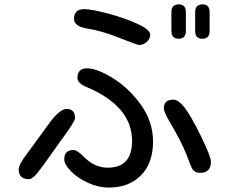

<svg xmlns="http://www.w3.org/2000/svg" viewBox="-20 -804 1040 868"><path d="M270.5 -84Q270.5 -126 312.5 -126Q328.1 -126 356.4 -97.7Q406.2 -45.9 466.8 -45.9Q577.1 -45.9 577.1 -167Q577.1 -324.2 370.1 -411.1Q330.1 -427.7 330.1 -452.1Q330.1 -495.1 374 -495.1Q418 -495.1 490.2 -450.7Q562.5 -406.2 617.2 -330.1Q671.9 -253.9 671.9 -164.1Q671.9 -66.4 617.2 -11.2Q562.5 43.9 472.7 43.9Q424.8 43.9 377.9 22.5Q331.1 1 300.8 -29.8Q270.5 -60.5 270.5 -84ZM101.6 -108.4 210 -256.8Q252.9 -311.5 281.2 -311.5Q319.3 -311.5 319.3 -269.5Q319.3 -254.9 254.9 -168Q230.5 -134.8 207 -100.6Q168.9 -45.9 147.5 -20Q126 5.9 110.4 5.9Q64.5 5.9 64.5 -39.1Q64.5 -59.6 101.6 -108.4ZM361.3 -762.7Q392.6 -762.7 466.8 -743.2Q541 -723.6 600.1 -696.8Q659.2 -669.9 659.2 -646.5Q659.2 -628.9 643.6 -614.7Q627.9 -600.6 609.4 -600.6Q600.6 -600.6 519.5 -632.8Q437.5 -666 369.1 -675.8Q314.5 -686.5 314.5 -718.8Q314.5 -762.7 361.3 -762.7ZM763.7 -353.5Q785.2 -353.5 812.5 -320.3Q840.8 -285.2 887.2 -190.9Q933.6 -96.7 933.6 -72.3Q933.6 -22.5 883.8 -22.5Q863.3 -22.5 851.6 -37.1Q844.7 -45.9 823.2 -104.5Q798.8 -167 743.2 -259.8Q720.7 -299.8 720.7 -314.5Q720.7 -353.5 763.7 -353.5ZM754.9 -749Q754.9 -784.2 788.1 -784.2Q820.3 -784.2 820.3 -749V-664.1Q820.3 -628.9 788.1 -628.9Q754.9 -628.9 754.9 -664.1ZM862.3 -749Q862.3 -784.2 895.5 -784.2Q927.7 -784.2 927.7 -749V-664.1Q927.7 -628.9 894.5 -628.9Q862.3 -628.9 862.3 -664.1Z"/></svg>

Font: jf-openhuninn-2.0
Style: Regular
Weight: 400
Designer: [Kosugi Maru]
Designed by MOTOYA      

[Varela Round]
Joe Prince (Latin component); Avraham Cornfeld (Hebrew component)
Foundry: justfont CO.,LTD.
Version: 2.0